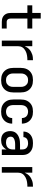

<svg xmlns="http://www.w3.org/2000/svg" viewBox="1286 -2002 729 3340"><g transform="rotate(90 1650.0 -332.5)"><path d="M477 0H361Q340 0 319.5 -3.5Q299 -7 280.5 -16Q262 -25 247 -40Q232 -55 222.5 -74Q213 -93 209.5 -113.5Q206 -134 206 -155V-445H73V-530H206V-677H303V-530H477V-445H303V-155Q303 -142 306 -129Q309 -116 316.5 -106Q324 -96 336 -90.5Q348 -85 361 -85H477Z M687 0V-530H784V-398Q794 -421 808 -442Q822 -463 841 -480Q860 -497 882 -509Q904 -521 928 -529Q952 -537 977.5 -539.5Q1003 -542 1028 -542V-445Q1007 -445 986.5 -443.5Q966 -442 945.5 -438.5Q925 -435 905.5 -429Q886 -423 867.5 -413Q849 -403 833 -390Q817 -377 805.5 -359.5Q794 -342 789 -322Q784 -302 784 -281V0Z M1375 12Q1346 12 1317.5 7Q1289 2 1263 -11.5Q1237 -25 1216.5 -46Q1196 -67 1183.5 -93Q1171 -119 1166 -147.5Q1161 -176 1161 -205V-325Q1161 -354 1166 -382.5Q1171 -411 1183.5 -437Q1196 -463 1216.5 -484Q1237 -505 1263 -518.5Q1289 -532 1317.5 -537Q1346 -542 1375 -542Q1404 -542 1432.5 -537Q1461 -532 1487 -518.5Q1513 -505 1533.5 -484Q1554 -463 1566.5 -437Q1579 -411 1584 -382.5Q1589 -354 1589 -325V-205Q1589 -176 1584 -147.5Q1579 -119 1566.5 -93Q1554 -67 1533.5 -46Q1513 -25 1487 -11.5Q1461 2 1432.5 7Q1404 12 1375 12ZM1375 -73Q1392 -73 1408.5 -76.5Q1425 -80 1439 -89Q1453 -98 1464 -111Q1475 -124 1481.5 -139.5Q1488 -155 1490 -171.5Q1492 -188 1492 -205V-325Q1492 -342 1490 -358.5Q1488 -375 1481.5 -390.5Q1475 -406 1464 -419Q1453 -432 1439 -441Q1425 -450 1408.5 -453.5Q1392 -457 1375 -457Q1358 -457 1341.5 -453.5Q1325 -450 1311 -441Q1297 -432 1286 -419Q1275 -406 1268.5 -390.5Q1262 -375 1260 -358.5Q1258 -342 1258 -325V-205Q1258 -188 1260 -171.5Q1262 -155 1268.5 -139.5Q1275 -124 1286 -111Q1297 -98 1311 -89Q1325 -80 1341.5 -76.5Q1358 -73 1375 -73Z M1921 12Q1893 12 1864.5 7Q1836 2 1810.5 -11.5Q1785 -25 1765 -46.5Q1745 -68 1732.5 -93.5Q1720 -119 1715.5 -147.5Q1711 -176 1711 -205V-325Q1711 -354 1715.5 -382.5Q1720 -411 1732.5 -436.5Q1745 -462 1765 -483.5Q1785 -505 1810.5 -518.5Q1836 -532 1864.5 -537Q1893 -542 1921 -542Q1948 -542 1974.5 -538Q2001 -534 2025.5 -522.5Q2050 -511 2070.5 -493Q2091 -475 2104.5 -452Q2118 -429 2124.5 -403Q2131 -377 2131 -350V-349H2034V-350Q2034 -372 2026.5 -393Q2019 -414 2003 -429Q1987 -444 1965 -450.5Q1943 -457 1921 -457Q1897 -457 1873.5 -447.5Q1850 -438 1834.5 -418.5Q1819 -399 1813.5 -374.5Q1808 -350 1808 -325V-205Q1808 -180 1813.5 -155.5Q1819 -131 1834.5 -111.5Q1850 -92 1873.5 -82.5Q1897 -73 1921 -73Q1943 -73 1965 -79.5Q1987 -86 2003 -101Q2019 -116 2026.5 -137Q2034 -158 2034 -180V-181H2131V-180Q2131 -153 2124.5 -127Q2118 -101 2104.5 -78Q2091 -55 2070.5 -37Q2050 -19 2025.5 -7.5Q2001 4 1974.5 8Q1948 12 1921 12Z M2419 12Q2387 12 2356 3Q2325 -6 2303 -28.5Q2281 -51 2271 -82Q2261 -113 2261 -144Q2261 -172 2268.5 -199Q2276 -226 2294 -247Q2312 -268 2336 -282Q2360 -296 2386.5 -304Q2413 -312 2440.5 -314.5Q2468 -317 2495 -317H2580V-359Q2580 -380 2573 -400Q2566 -420 2550 -433Q2534 -446 2513.5 -451.5Q2493 -457 2472 -457Q2454 -457 2435 -453Q2416 -449 2400.5 -439Q2385 -429 2375.5 -412Q2366 -395 2366 -376H2269Q2269 -401 2276 -424.5Q2283 -448 2297.5 -468.5Q2312 -489 2332 -503.5Q2352 -518 2375.5 -527Q2399 -536 2423.5 -539Q2448 -542 2472 -542Q2498 -542 2524 -538.5Q2550 -535 2574 -525Q2598 -515 2618.5 -498Q2639 -481 2652.5 -459Q2666 -437 2671.5 -411Q2677 -385 2677 -359V0H2580V-82Q2570 -60 2553 -41.5Q2536 -23 2514.5 -10.5Q2493 2 2468.5 7Q2444 12 2419 12ZM2457 -73Q2480 -73 2503.5 -79Q2527 -85 2545 -100.5Q2563 -116 2571.5 -138.5Q2580 -161 2580 -184V-232H2495Q2480 -232 2465.5 -231Q2451 -230 2436.5 -227Q2422 -224 2408 -219Q2394 -214 2382 -205Q2370 -196 2364 -182.5Q2358 -169 2358 -154Q2358 -136 2365.5 -119Q2373 -102 2388 -91.5Q2403 -81 2421 -77Q2439 -73 2457 -73Z M2887 0V-530H2984V-398Q2994 -421 3008 -442Q3022 -463 3041 -480Q3060 -497 3082 -509Q3104 -521 3128 -529Q3152 -537 3177.5 -539.5Q3203 -542 3228 -542V-445Q3207 -445 3186.5 -443.5Q3166 -442 3145.5 -438.5Q3125 -435 3105.5 -429Q3086 -423 3067.5 -413Q3049 -403 3033 -390Q3017 -377 3005.5 -359.5Q2994 -342 2989 -322Q2984 -302 2984 -281V0Z"/></g></svg>

Font: Lode Dark Term
Style: Bold
Weight: 700
Monospace: yes
Designer: Belleve Invis
Foundry: Belleve Invis
Version: Version 29.2.0